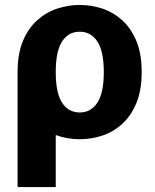

<svg xmlns="http://www.w3.org/2000/svg" viewBox="-20 -551 624 775"><path d="M51 204V-260Q51 -334 72.5 -385.5Q94 -437 130.5 -469.5Q167 -502 211.5 -516.5Q256 -531 302 -531Q348 -531 392.5 -516.5Q437 -502 473 -469.5Q509 -437 530.5 -385.5Q552 -334 552 -260Q552 -187 530.5 -135Q509 -83 473 -50.5Q437 -18 392.5 -3.5Q348 11 302 11Q250 11 205 -6V204ZM302 -97Q347 -97 373 -136.5Q399 -176 399 -260Q399 -344 373 -383.5Q347 -423 302 -423Q256 -423 230.5 -383.5Q205 -344 205 -260Q205 -176 230.5 -136.5Q256 -97 302 -97Z"/></svg>

Font: Murecho SemiBold
Style: Regular
Weight: 600
Designer: Neil Summerour
Foundry: Positype
Version: Version 1.010; ttfautohint (v1.8.3)